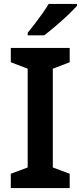

<svg xmlns="http://www.w3.org/2000/svg" viewBox="-20 -958 412 978"><path d="M335 0H35V-73L121 -105V-608L35 -641V-714H335V-641L249 -608V-105L335 -73ZM372 -928Q356 -910 325.5 -881Q295 -852 262 -824Q229 -796 205 -778H121V-791Q136 -809 156 -835Q176 -861 195.5 -888.5Q215 -916 228 -938H372Z"/></svg>

Font: Noto Sans SemiBold
Style: Regular
Weight: 600
Designer: Monotype Design Team
Foundry: Monotype Imaging Inc.
Version: Version 2.007